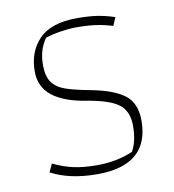

<svg xmlns="http://www.w3.org/2000/svg" viewBox="-66 -579 587 646"><g transform="rotate(-10 228.0 -255.5)"><path d="M58 -25 71 -53Q106 -36 140 -28.5Q174 -21 220 -21Q289 -21 343 -45Q362 -78 362 -131Q362 -180 331.5 -204Q301 -228 221 -241Q146 -253 107 -284Q68 -315 68 -368Q68 -435 109 -477.5Q150 -520 239 -520Q280 -520 308.5 -515.5Q337 -511 367 -501L355 -473Q326 -482 298 -486Q270 -490 230 -490Q207 -490 178 -485.5Q149 -481 125 -473Q111 -452 105 -431Q99 -410 99 -384Q99 -346 113.5 -325.5Q128 -305 157 -294.5Q186 -284 245 -273Q322 -258 357.5 -230Q393 -202 393 -143Q393 9 216 9Q122 9 58 -25Z"/></g></svg>

Font: Athiti ExtraLight
Style: Regular
Weight: 250
Version: Version 1.032